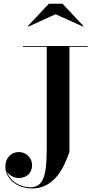

<svg xmlns="http://www.w3.org/2000/svg" viewBox="-20 -1002 520 1052"><path d="M284.5 -924 435.5 -856 437.5 -859 322.5 -981.5H247.5L132.5 -859L135 -856ZM106 -750V-745.5H236V-190C236 -50.5 221.5 24 147.5 24C84 24 33.5 -13 18.5 -61.5C31.5 -40.5 58.5 -26.5 83 -26.5C121 -26.5 155.5 -50.5 155.5 -96C155.5 -144.5 116.5 -169 83 -169C43.5 -169 9.5 -139 9.5 -89.5C9.5 -27 67.5 30.5 157 30.5C279.5 30.5 332 -87 360.5 -170V-745.5H460.5V-750Z"/></svg>

Font: Bodoni* 36pt Medium
Style: Regular
Weight: 500
Version: Version 2.3